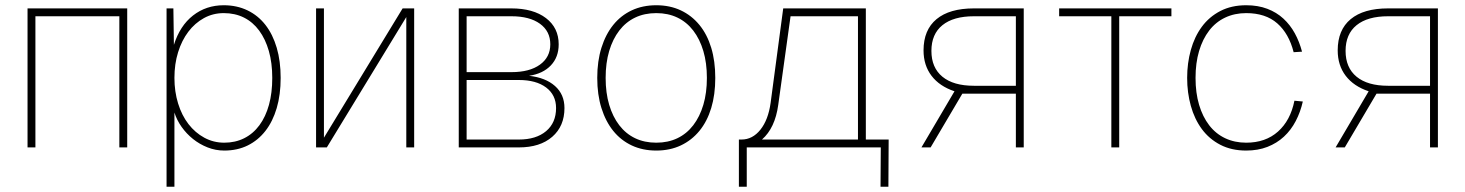

<svg xmlns="http://www.w3.org/2000/svg" viewBox="-20 -562 5587 732"><path d="M85 0V-530H465V0H435V-500H115V0Z M615 150V-530H641L643 -391Q666 -464 716 -503Q766 -542 833 -542Q883 -542 923.5 -522.5Q964 -503 992 -467Q1020 -431 1035 -380Q1050 -329 1050 -265Q1050 -201 1035 -150Q1020 -99 992 -63Q964 -27 924.5 -7.5Q885 12 835 12Q802 12 771.5 0Q741 -12 716 -32Q691 -52 672.5 -78Q654 -104 645 -133V150ZM835 -18Q877 -18 911 -35Q945 -52 969 -84.5Q993 -117 1005.5 -162.5Q1018 -208 1018 -265Q1018 -322 1005 -367.5Q992 -413 968 -445.5Q944 -478 910 -495Q876 -512 833 -512Q792 -512 757.5 -493Q723 -474 698 -441Q673 -408 659 -363Q645 -318 645 -265Q645 -213 659 -167.5Q673 -122 698.5 -89Q724 -56 759 -37Q794 -18 835 -18Z M1185 0V-530H1215V-37L1515 -530H1559V0H1529V-497L1226 0Z M1729 0V-530H1929Q2013 -530 2061.5 -493Q2110 -456 2110 -393Q2110 -344 2080 -312.5Q2050 -281 1997 -273Q2060 -266 2096 -234Q2132 -202 2132 -150Q2132 -81 2085.5 -40.5Q2039 0 1958 0ZM1759 -30H1958Q2024 -30 2062 -62Q2100 -94 2100 -150Q2100 -200 2062 -228.5Q2024 -257 1958 -257H1759ZM1759 -287H1930Q1999 -287 2038.5 -315.5Q2078 -344 2078 -393Q2078 -443 2038.5 -471.5Q1999 -500 1930 -500H1759Z M2482 12Q2430 12 2388.5 -7.5Q2347 -27 2318 -63Q2289 -99 2273 -150Q2257 -201 2257 -265Q2257 -329 2273 -380Q2289 -431 2318 -467Q2347 -503 2388.5 -522.5Q2430 -542 2482 -542Q2534 -542 2575.5 -522.5Q2617 -503 2646.5 -467Q2676 -431 2691.5 -380Q2707 -329 2707 -265Q2707 -201 2691.5 -150Q2676 -99 2646.5 -63Q2617 -27 2575.5 -7.5Q2534 12 2482 12ZM2482 -18Q2527 -18 2562.5 -35Q2598 -52 2623 -84.5Q2648 -117 2661.5 -162.5Q2675 -208 2675 -265Q2675 -322 2661.5 -367.5Q2648 -413 2623 -445.5Q2598 -478 2562.5 -495Q2527 -512 2482 -512Q2437 -512 2401.5 -495Q2366 -478 2341 -445.5Q2316 -413 2302.5 -367.5Q2289 -322 2289 -265Q2289 -208 2302.5 -162.5Q2316 -117 2341 -84.5Q2366 -52 2401.5 -35Q2437 -18 2482 -18Z M2797 150V-30H2807Q2849 -30 2879 -67.5Q2909 -105 2918 -170L2966 -530H3281V-30H3368L3367 150H3337L3338 0H2827V150ZM2947 -162Q2935 -74 2885 -30H3251V-500H2994Z M3493 0 3619 -214Q3562 -233 3531.5 -273Q3501 -313 3501 -370Q3501 -448 3550.5 -489Q3600 -530 3693 -530H3883V0H3853V-205H3649L3528 0ZM3853 -235V-500H3693Q3615 -500 3573 -466Q3531 -432 3531 -368Q3531 -304 3573 -269.5Q3615 -235 3693 -235Z M4217 0V-500H4018V-530H4446V-500H4247V0Z M4731 12Q4675 12 4632.5 -10Q4590 -32 4562 -70Q4534 -108 4520 -158.5Q4506 -209 4506 -265Q4506 -321 4520 -371.5Q4534 -422 4562 -460Q4590 -498 4632.5 -520Q4675 -542 4731 -542Q4776 -542 4811.5 -528.5Q4847 -515 4873 -491Q4899 -467 4916.5 -435Q4934 -403 4944 -365L4912 -363Q4894 -434 4849.5 -473Q4805 -512 4731 -512Q4687 -512 4651 -495Q4615 -478 4590 -445.5Q4565 -413 4551.5 -367.5Q4538 -322 4538 -265Q4538 -208 4551.5 -162.5Q4565 -117 4590 -84.5Q4615 -52 4651 -35Q4687 -18 4731 -18Q4805 -18 4852.5 -60.5Q4900 -103 4915 -178L4947 -175Q4938 -135 4920 -100.5Q4902 -66 4875 -41Q4848 -16 4812 -2Q4776 12 4731 12Z M5072 0 5198 -214Q5141 -233 5110.5 -273Q5080 -313 5080 -370Q5080 -448 5129.5 -489Q5179 -530 5272 -530H5462V0H5432V-205H5228L5107 0ZM5432 -235V-500H5272Q5194 -500 5152 -466Q5110 -432 5110 -368Q5110 -304 5152 -269.5Q5194 -235 5272 -235Z"/></svg>

Font: Geist Thin
Style: Regular
Weight: 400
Designer: Basement.studio, Andrés Briganti, Mateo Zaragoza
Foundry: Basement.studio, Vercel, Andrés Briganti, Guido Ferreyra, Mateo Zaragoza
Version: Version 1.401